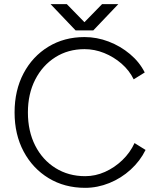

<svg xmlns="http://www.w3.org/2000/svg" viewBox="-20 -890 759 922"><path d="M389 12Q290 12 213.5 -34.5Q137 -81 93.5 -162.5Q50 -244 50 -350Q50 -456 93 -537.5Q136 -619 212 -665.5Q288 -712 386 -712Q445 -712 501.5 -690.5Q558 -669 604 -630.5Q650 -592 675 -542L622 -509Q601 -552 563.5 -584.5Q526 -617 480 -635.5Q434 -654 386 -654Q307 -654 245.5 -615Q184 -576 149 -507.5Q114 -439 114 -350Q114 -260 149 -191Q184 -122 246.5 -83Q309 -44 389 -44Q438 -44 484 -64.5Q530 -85 567.5 -121Q605 -157 626 -203L679 -170Q653 -117 607.5 -75.5Q562 -34 505 -11Q448 12 389 12ZM348 -744V-745L470 -870H548L428 -744ZM343 -744 223 -870H301L423 -745V-744Z"/></svg>

Font: Figtree Light Light
Style: Regular
Weight: 300
Version: Version 2.001;gftools[0.9.30]